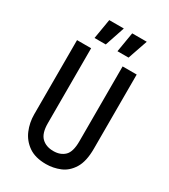

<svg xmlns="http://www.w3.org/2000/svg" viewBox="-207 -941 925 1051"><g transform="rotate(30 255.5 -415.0)"><path d="M258 13Q190 13 148 -16.5Q106 -46 86.5 -92.5Q67 -139 67 -191V-660H156V-186Q156 -123 183.5 -96Q211 -69 258 -69Q302 -69 328.5 -94.5Q355 -120 355 -186V-660H444V-191Q444 -111 416.5 -66.5Q389 -22 346.5 -4.5Q304 13 258 13ZM215 -718H144L165 -843H257ZM359 -718H289L310 -843H402Z"/></g></svg>

Font: Bricolage Grotesque 10pt Condensed
Style: Regular
Weight: 400
Width: 3
Designer: Mathieu Triay
Foundry: Atelier Triay
Version: Version 1.000; ttfautohint (v1.8.4.7-5d5b);gftools[0.9.29]